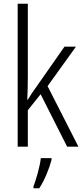

<svg xmlns="http://www.w3.org/2000/svg" viewBox="-20 -780 441 1021"><path d="M128 -373V-760H74V0H128V-194L196 -279L337 0H397L233 -322L384 -532H323L169 -312C154 -292 141 -272 128 -250H125C127 -291 128 -330 128 -373ZM254 70V61H197C193 102 172 176 158 211V221H189C217 178 242 117 254 70Z"/></svg>

Font: Noto Sans Gujarati Condensed Light
Style: Regular
Weight: 300
Width: 3
Designer: Jelle Bosma - Monotype Design Team, Universal Thirst
Foundry: Monotype Imaging Inc.
Version: Version 2.106